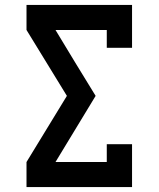

<svg xmlns="http://www.w3.org/2000/svg" viewBox="-20 -755 640 775"><path d="M87 0V-101L250 -368L87 -634V-735H513V-562H411V-634H204Q244 -568 284.5 -501Q325 -434 366 -368L204 -101H411V-173H513V0Z"/></svg>

Font: Iosevka Slab Extended
Style: Bold
Weight: 700
Width: 7
Monospace: yes
Designer: Belleve Invis
Foundry: Belleve Invis
Version: Version 11.1.0; ttfautohint (v1.8.3)